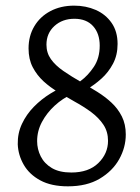

<svg xmlns="http://www.w3.org/2000/svg" viewBox="-20 -642 494 677"><path d="M331.6 -480.9Q331.6 -524 308.2 -549.9Q284.8 -575.8 242.3 -575.8Q199.9 -575.8 171.8 -550.2Q143.8 -524.6 143.8 -484.4Q143.8 -455.7 159.4 -433.6Q175 -411.5 203.3 -391.9Q231.6 -372.3 269.1 -350.9Q295.8 -335.1 323.2 -318.1Q350.5 -301.1 373.2 -280Q395.8 -258.9 409.7 -231.4Q423.5 -203.8 423.5 -167.8Q423.5 -122.2 400.2 -80.5Q376.9 -38.9 331.5 -11.9Q286.2 15 219.5 15Q160.8 15 122.1 -6Q83.4 -26.9 63.8 -61Q44.2 -95 42.6 -133.2Q41.8 -172.2 57.5 -205.4Q73.1 -238.7 99.5 -265.6Q125.9 -292.5 157.7 -312Q189.6 -331.5 219.7 -343.3L234.6 -310.4Q200.8 -295.2 172.9 -269.5Q144.9 -243.8 127.9 -211.9Q110.9 -180.1 110.9 -144.3Q110.9 -116.1 123.7 -90.5Q136.6 -65 163.1 -49.3Q189.7 -33.7 231.4 -33.7Q292.6 -33.7 326.7 -67Q360.9 -100.4 360.9 -145.5Q360.9 -177.7 344.7 -202.2Q328.5 -226.6 301.7 -246.6Q274.8 -266.5 242.1 -284.3Q214.7 -299.9 185.9 -316.8Q157.2 -333.7 133.6 -355.2Q110.1 -376.8 95.4 -405Q80.7 -433.3 80.7 -471.2Q80.7 -515.2 101 -549.3Q121.2 -583.5 157.7 -602.8Q194.2 -622.1 241.4 -622.1Q282.8 -622.1 317.5 -607Q352.2 -591.8 373.4 -561.5Q394.6 -531.2 394.6 -487.1Q394.6 -447.7 378.4 -417.2Q362.2 -386.7 337.6 -364.7Q313 -342.6 287.9 -328.1Q262.7 -313.6 244.8 -305.2L219.2 -327.1Q237 -336.8 263.6 -356Q290.1 -375.2 310.9 -406.3Q331.6 -437.4 331.6 -480.9Z"/></svg>

Font: Karma Variable Light
Style: Regular
Weight: 300
Designer: Joana Correia
Foundry: Indian Type Foundry
Version: Version 3.000